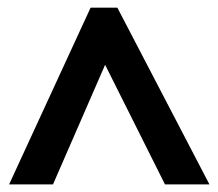

<svg xmlns="http://www.w3.org/2000/svg" viewBox="-20 -738 572 504"><path d="M529.8 -253.9H413.1L255.9 -567.9L119.1 -253.9H3.9L217.8 -717.8H288.1Z"/></svg>

Font: OpenSansHebrew-Bold
Style: Bold
Weight: 700
Foundry: Ascender Corporation, Yanek Iontef
Version: Version 2.001;PS 002.001;hotconv 1.0.70;makeotf.lib2.5.58329